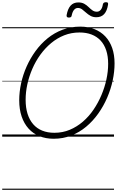

<svg xmlns="http://www.w3.org/2000/svg" viewBox="-20 -1237 1057 1738"><path d="M466 19Q395 19 337 -4.5Q279 -28 238.5 -73Q198 -118 176 -182.5Q154 -247 154 -330Q154 -404 171 -482.5Q188 -561 221 -635Q254 -709 301.5 -774.5Q349 -840 410.5 -890Q472 -940 546.5 -968Q621 -996 706 -996Q778 -996 835.5 -973Q893 -950 933.5 -907Q974 -864 995.5 -802.5Q1017 -741 1017 -663Q1017 -588 1000 -508.5Q983 -429 950 -352.5Q917 -276 869 -208.5Q821 -141 760 -90Q699 -39 625 -10Q551 19 466 19ZM472 -35Q547 -35 611.5 -62Q676 -89 730.5 -136Q785 -183 827 -245Q869 -307 898.5 -377Q928 -447 943.5 -519Q959 -591 959 -659Q959 -728 941.5 -781Q924 -834 890.5 -870Q857 -906 809 -924.5Q761 -943 700 -943Q626 -943 561.5 -917.5Q497 -892 442.5 -846.5Q388 -801 345 -741.5Q302 -682 272.5 -613.5Q243 -545 227.5 -474Q212 -403 212 -334Q212 -262 229.5 -206.5Q247 -151 280.5 -112.5Q314 -74 362.5 -54.5Q411 -35 472 -35ZM603 -1078Q580 -1078 583 -1100Q593 -1157 619 -1186Q645 -1215 689 -1215Q721 -1215 743 -1202.5Q765 -1190 782 -1173Q799 -1156 816.5 -1143.5Q834 -1131 857 -1131Q877 -1131 891.5 -1147.5Q906 -1164 911 -1197Q915 -1217 939 -1217Q952 -1217 956 -1212Q960 -1207 958 -1195Q949 -1138 923 -1109.5Q897 -1081 852 -1081Q822 -1081 799.5 -1093.5Q777 -1106 759 -1122.5Q741 -1139 723.5 -1152Q706 -1165 685 -1165Q665 -1165 650.5 -1148Q636 -1131 629 -1097Q628 -1087 621.5 -1082.5Q615 -1078 603 -1078ZM0 471H1012V481H0ZM0 -20H1012V0H0ZM0 -505H1012V-500H0ZM0 -991H1012V-981H0Z"/></svg>

Font: Playwrite IE Guides
Style: Regular
Weight: 400
Designer: Veronika Burian, José Scaglione
Foundry: TypeTogether
Version: Version 1.003